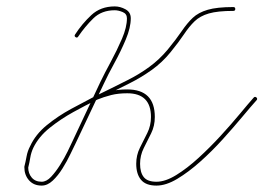

<svg xmlns="http://www.w3.org/2000/svg" viewBox="-20 -573 822 599"><path d="M280 -261Q275 -258 272 -264Q270 -270 276 -272Q301 -283 324.5 -288.5Q348 -294 377 -294Q463 -294 463 -208Q463 -180 451.5 -157Q440 -134 428.5 -111Q417 -88 417 -62Q417 -35 428.5 -20.5Q440 -6 468 -6Q496 -6 530 -27Q564 -48 599.5 -80.5Q635 -113 668.5 -149.5Q702 -186 728.5 -218Q755 -250 771 -268Q771 -268 771 -268Q771 -268 771 -268Q775 -273 780 -269Q784 -265 781 -261Q763 -241 735.5 -208Q708 -175 674.5 -138Q641 -101 604.5 -68.5Q568 -36 533 -15Q498 6 468 6Q435 6 420 -12Q405 -30 405 -62Q405 -89 416.5 -112Q428 -135 439.5 -158Q451 -181 451 -208Q451 -282 377 -282Q349 -282 327 -276.5Q305 -271 280 -261Q280 -261 280 -261Q280 -261 280 -261ZM224 -459Q221 -454 216 -457Q211 -460 214 -465Q236 -499 265 -526Q294 -553 338 -553Q355 -553 371.5 -544Q388 -535 388 -516Q388 -487 372.5 -450Q357 -413 337 -376.5Q317 -340 304 -312Q304 -312 304 -312Q304 -312 304 -312Q282 -265 260 -219Q238 -173 216 -126Q210 -114 199.5 -92Q189 -70 175 -47.5Q161 -25 144.5 -9.5Q128 6 110 6Q85 6 70.5 -10.5Q56 -27 56 -51Q56 -51 56 -52Q56 -53 56 -53Q60 -69 63 -85.5Q66 -102 74 -117Q91 -154 126 -182.5Q161 -211 201.5 -233Q242 -255 275 -272Q301 -285 327 -297.5Q353 -310 378 -323Q414 -341 445.5 -364Q477 -387 503 -418Q530 -451 547 -476Q564 -501 581.5 -517.5Q599 -534 628 -542.5Q657 -551 708 -551Q708 -551 708 -551Q708 -551 708 -551Q714 -551 714 -545Q714 -539 708 -539Q659 -539 631.5 -531Q604 -523 587 -506.5Q570 -490 554 -466Q538 -442 512 -410Q486 -378 453 -354.5Q420 -331 384 -313Q358 -300 332 -287Q306 -274 281 -261Q248 -245 209 -223.5Q170 -202 135.5 -174.5Q101 -147 84 -112Q77 -97 74.5 -81.5Q72 -66 68 -50Q68 -50 68 -51Q68 -51 68 -51Q68 -32 79 -19Q90 -6 110 -6Q125 -6 139.5 -21.5Q154 -37 167.5 -58.5Q181 -80 191 -100.5Q201 -121 206 -132Q228 -178 249.5 -224.5Q271 -271 293 -317Q293 -317 293 -317Q293 -317 293 -317Q306 -344 325.5 -380Q345 -416 360.5 -452Q376 -488 376 -516Q376 -530 362.5 -535.5Q349 -541 338 -541Q297 -541 271 -515.5Q245 -490 224 -459Q224 -459 224 -459Q224 -459 224 -459Z"/></svg>

Font: FRB American Cursive Guidelines Arrows Thin
Style: Italic
Weight: 100
Italic angle: -25°
Version: Version 2.0;Modular Font Editor K font №1